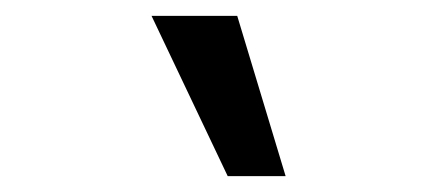

<svg xmlns="http://www.w3.org/2000/svg" viewBox="-20 -783 540 242"><path d="M267 -561 171 -763H279L340 -561Z"/></svg>

Font: Nunito Sans 7pt Expanded
Style: Italic
Weight: 400
Width: 7
Italic angle: -9°
Designer: Vernon Adams
Foundry: Vernon Adams
Version: Version 3.101;gftools[0.9.27]